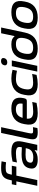

<svg xmlns="http://www.w3.org/2000/svg" viewBox="1485 -2237 761 3771"><g transform="rotate(-90 1865.5 -351.5)"><path d="M453 -620C488 -620 518 -619 564 -613L583 -701C528 -707 496 -710 455 -710C306 -710 244 -670 216 -536L208 -500H132L114 -411H189L102 0H215L302 -411H478L496 -500H320L327 -531C342 -603 365 -620 453 -620Z M771 -509C707 -509 648 -501 578 -486L560 -399C624 -412 684 -419 740 -419C843 -419 878 -395 860 -315L857 -303C794 -307 748 -308 723 -308C550 -308 468 -259 445 -151C422 -44 480 9 616 9C695 9 752 -9 798 -50H804L793 0H906L968 -288C1000 -442 952 -509 771 -509ZM558 -152C570 -208 615 -230 713 -230C742 -230 795 -228 841 -226L835 -201C818 -119 762 -78 658 -78C576 -78 547 -101 558 -152Z M1182 -81C1127 -81 1123 -98 1137 -167L1253 -710H1140L1026 -174C997 -40 1020 9 1152 9C1179 9 1207 7 1236 2L1254 -85C1227 -82 1195 -81 1182 -81Z M1824 -270C1856 -423 1797 -509 1622 -509C1452 -509 1342 -426 1314 -256L1312 -244C1277 -74 1342 9 1530 9C1588 9 1658 1 1730 -14L1748 -99C1698 -89 1612 -80 1560 -80C1454 -80 1414 -116 1420 -205H1763C1802 -205 1813 -218 1824 -270ZM1436 -288C1463 -378 1514 -420 1604 -420C1700 -420 1731 -373 1714 -288Z M1889 -256 1887 -244C1851 -74 1919 9 2099 9C2155 9 2217 1 2280 -14L2299 -101C2248 -90 2175 -81 2128 -81C2015 -81 1979 -128 2001 -247L2002 -253C2026 -368 2084 -419 2199 -419C2246 -419 2316 -410 2362 -399L2380 -486C2323 -501 2265 -509 2209 -509C2032 -509 1918 -431 1889 -256Z M2451 -500 2345 0H2458L2564 -500ZM2469 -649C2461 -612 2482 -589 2527 -589C2572 -589 2600 -613 2609 -649L2610 -651C2618 -688 2598 -712 2553 -712C2507 -712 2479 -689 2470 -651Z M2586 -256 2584 -244C2548 -73 2617 9 2795 9C2972 9 3076 -73 3112 -244L3211 -710H3098L3043 -449H3035C3006 -484 2971 -509 2880 -509C2716 -509 2615 -429 2586 -256ZM2698 -247 2699 -253C2723 -367 2776 -419 2885 -419C2992 -419 3023 -371 3001 -253L3000 -247C2975 -133 2924 -81 2814 -81C2708 -81 2677 -129 2698 -247Z M3194 -256 3192 -244C3157 -76 3222 9 3403 9C3578 9 3691 -70 3720 -244L3722 -256C3757 -423 3694 -509 3513 -509C3338 -509 3223 -430 3194 -256ZM3306 -247 3307 -253C3331 -367 3384 -419 3493 -419C3600 -419 3631 -371 3609 -253L3608 -247C3583 -133 3532 -81 3422 -81C3316 -81 3285 -129 3306 -247Z"/></g></svg>

Font: LT Wave Medium
Style: Italic
Weight: 500
Designer: Daniel Lyons
Version: Version 2.5 (Glyphs App)